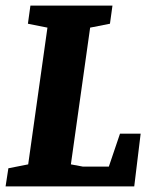

<svg xmlns="http://www.w3.org/2000/svg" viewBox="-34 -668 536 688"><path d="M-14 0 -4 -65 67 -79 136 -569 66 -583 75 -648H369L360 -583L289 -569L220 -79L263 -71H356L396 -189H470L447 0Z"/></svg>

Font: Faustina ExtraBold
Style: Italic
Weight: 800
Italic angle: -8°
Designer: Alfonso Garcia
Foundry: http://www.omnibus-type.com
Version: Version 1.200